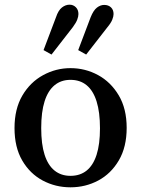

<svg xmlns="http://www.w3.org/2000/svg" viewBox="-20 -787 603 820"><path d="M281 13Q217 13 162.5 -16Q108 -45 75 -101.5Q42 -158 42 -240Q42 -322 75.5 -379Q109 -436 164 -466Q219 -496 281 -496Q344 -496 398.5 -466.5Q453 -437 487 -380Q521 -323 521 -241Q521 -159 487.5 -102Q454 -45 399.5 -16Q345 13 281 13ZM281 -36Q322 -36 350 -58.5Q378 -81 392.5 -126Q407 -171 407 -239Q407 -308 392.5 -354Q378 -400 350 -423Q322 -446 281 -446Q241 -446 213 -423Q185 -400 170.5 -354.5Q156 -309 156 -240Q156 -171 170.5 -126Q185 -81 213 -58.5Q241 -36 281 -36ZM166 -573 219 -713Q229 -743 244.5 -755Q260 -767 277 -767Q293 -767 304 -756Q315 -745 315 -727Q315 -717 310 -703.5Q305 -690 291 -671L200 -554ZM314 -573 367 -713Q379 -743 394 -754.5Q409 -766 425 -766Q443 -766 454 -755.5Q465 -745 465 -727Q465 -717 459.5 -703Q454 -689 439 -671L348 -554Z"/></svg>

Font: Source Serif 4 18pt Medium
Style: Regular
Weight: 500
Designer: Frank Grießhammer
Foundry: Adobe Systems Incorporated
Version: Version 4.004;hotconv 1.0.116;makeotfexe 2.5.65601